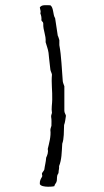

<svg xmlns="http://www.w3.org/2000/svg" viewBox="-20 -697 393 728"><path d="M131 1C138 16 186 10 186 9C187 2 193 -3 194 -7C197 -14 195 -22 197 -31C198 -36 202 -39 202 -43C202 -52 205 -57 204 -67C214 -92 214 -119 216 -152C223 -171 222 -198 223 -223C227 -233 228 -246 230 -258C229 -264 224 -269 224 -277V-370C222 -376 219 -382 218 -389C214 -435 213 -484 205 -526V-545C203 -550 202 -557 199 -562L189 -628C180 -641 184 -668 171 -677C152 -677 139 -680 131 -669C132 -660 136 -655 133 -646C136 -639 138 -631 137 -620C139 -615 144 -614 144 -608C143 -580 155 -565 153 -537C156 -525 162 -512 164 -497L166 -477L171 -433C172 -426 176 -421 177 -414C174 -382 179 -352 178 -319C178 -303 174 -286 177 -269C176 -263 173 -260 174 -253C176 -243 175 -232 175 -220C174 -215 171 -210 171 -204C174 -180 166 -153 161 -132C164 -119 159 -108 155 -99C154 -82 150 -70 148 -54C146 -48 141 -45 139 -39C139 -32 142 -31 139 -26C135 -19 130 -12 131 1Z"/></svg>

Font: FuturaRener
Style: Light
Weight: 300
Designer: BSozoo
Foundry: BSozoo
Version: Version 1.0